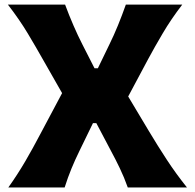

<svg xmlns="http://www.w3.org/2000/svg" viewBox="-20 -821 852 841"><path d="M16.6 0Q56.6 -56.2 90.6 -114.3Q124.5 -172.4 157.2 -234.9L252 -413.1L169.9 -557.1Q137.7 -614.3 101.6 -674.6Q65.4 -734.9 14.6 -800.8H265.1Q282.7 -753.4 301.8 -709.5Q320.8 -665.5 341.3 -625.5L394 -522H408.7L459 -626Q479 -666.5 496.8 -710.2Q514.6 -753.9 531.2 -800.8H778.3Q729.5 -737.3 693.1 -675.5Q656.7 -613.8 629.4 -563L541.5 -398.4L632.3 -246.6Q670.9 -182.1 710.7 -121.3Q750.5 -60.5 798.8 0H539.6Q523.9 -44.4 504.6 -84.5Q485.4 -124.5 465.8 -160.6L401.9 -281.7H387.2L328.1 -160.2Q309.1 -121.6 293.2 -83Q277.3 -44.4 263.2 0Z"/></svg>

Font: Pinar DS2-Bold
Style: Regular
Weight: 700
Designer: Amin Abedi
Version: Version 2.000